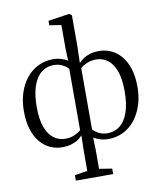

<svg xmlns="http://www.w3.org/2000/svg" viewBox="-109 -904 1023 1226"><g transform="rotate(-10 403.0 -291.0)"><path d="M282 236.5V201L364.5 188V64.5L367 -42.5Q356.5 -30 338.8 -17.5Q321 -5 295.2 3.2Q269.5 11.5 233.5 11.5Q195 11.5 158.8 -4.2Q122.5 -20 94 -52.8Q65.5 -85.5 48.8 -136.2Q32 -187 32 -257.5Q32 -322.5 49.8 -376.5Q67.5 -430.5 99.8 -470Q132 -509.5 176 -531Q220 -552.5 272 -552.5Q302.5 -552.5 327.5 -544.2Q352.5 -536 366.5 -526.5L363.5 -606.5V-758L287 -770V-799L420 -819H425L440.5 -808V-606.5L437.5 -498.5Q449 -511.5 466.5 -524Q484 -536.5 510 -544.8Q536 -553 571.5 -553Q610.5 -553 646.5 -537.2Q682.5 -521.5 711.2 -488.8Q740 -456 756.8 -405.2Q773.5 -354.5 773.5 -284.5Q773.5 -220 755.5 -165.8Q737.5 -111.5 705.5 -71.8Q673.5 -32 629.5 -10.5Q585.5 11 533.5 11Q503 11 477.8 2.5Q452.5 -6 438.5 -15L441 64.5V188L524 201V236.5ZM262 -38.5Q297 -38.5 324 -50.8Q351 -63 364.5 -76.5V-473Q359 -481 346 -490.8Q333 -500.5 314 -507.8Q295 -515 270 -515Q224.5 -515 190 -487.8Q155.5 -460.5 136.5 -406Q117.5 -351.5 117.5 -269.5Q117.5 -188 136.8 -137.2Q156 -86.5 189 -62.5Q222 -38.5 262 -38.5ZM535 -26.5Q581 -26.5 615.5 -53.8Q650 -81 669 -135.8Q688 -190.5 688 -272Q688 -353.5 668.8 -404.5Q649.5 -455.5 616.8 -479.2Q584 -503 544 -503Q509 -503 481.8 -490.8Q454.5 -478.5 440.5 -465.5V-68.5Q446.5 -60.5 459.2 -50.8Q472 -41 491.2 -33.8Q510.5 -26.5 535 -26.5Z"/></g></svg>

Font: Merriweather 60pt Light
Style: Regular
Weight: 300
Version: Version 2.100